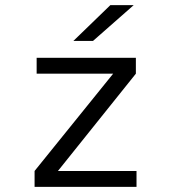

<svg xmlns="http://www.w3.org/2000/svg" viewBox="-20 -724 690 744"><path d="M114 0V-61.5L418.5 -438.5H122V-500H506.5V-438.5L204.5 -61.5H509V0ZM340.5 -565.5H264.5L407.5 -704H498Z"/></svg>

Font: Trispace Thin Light
Style: Regular
Weight: 300
Version: Version 1.210